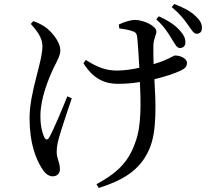

<svg xmlns="http://www.w3.org/2000/svg" viewBox="-20 -855 1040 955"><path d="M832 -665C849 -639 858 -617 874 -616C890 -616 901 -625 902 -642C903 -662 896 -679 875 -703C851 -730 818 -752 770 -774L757 -759C797 -723 816 -691 832 -665ZM913 -734C931 -709 943 -687 957 -687C974 -687 984 -697 984 -713C986 -734 977 -752 954 -774C929 -798 897 -816 847 -835L834 -820C877 -784 896 -758 913 -734ZM133 -736C167 -699 191 -665 191 -625C191 -545 127 -398 127 -267C127 -141 159 -66 186 -21C201 4 219 22 242 22C263 22 278 9 278 -13C278 -48 262 -66 262 -98C262 -122 266 -143 272 -165C282 -202 314 -299 337 -366L315 -376C288 -309 244 -204 225 -172C217 -157 208 -158 200 -173C190 -194 181 -228 181 -278C181 -362 217 -454 248 -520C265 -553 280 -580 280 -604C280 -651 231 -702 206 -720C188 -732 173 -740 146 -750ZM573 -714C597 -710 623 -707 641 -699C655 -695 661 -687 663 -666C666 -637 670 -574 673 -518C634 -509 594 -504 561 -504C507 -504 462 -521 407 -557L395 -541C445 -459 506 -438 566 -438C603 -438 640 -441 676 -447C680 -351 685 -228 653 -147C618 -43 554 10 460 61L471 80C585 44 676 -5 722 -112C763 -201 754 -355 748 -461C803 -474 849 -490 877 -503C901 -514 910 -525 910 -542C910 -565 876 -579 851 -579C844 -579 833 -569 796 -554C782 -548 764 -542 744 -536C743 -572 742 -607 743 -629C744 -665 758 -682 758 -698C758 -727 692 -756 651 -756C631 -756 595 -745 571 -733Z"/></svg>

Font: Noto Serif KR Medium
Style: Regular
Weight: 500
Designer: Ryoko NISHIZUKA 西塚涼子 (kana & ideographs); Frank Grießhammer (Latin, Greek & Cyrillic); Wenlong ZHANG 张文龙 (bopomofo); San
Foundry: Adobe
Version: Version 2.001;hotconv 1.1.0;makeotfexe 2.6.0